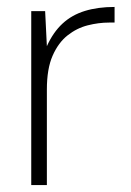

<svg xmlns="http://www.w3.org/2000/svg" viewBox="-20 -533 376 553"><path d="M70 0V-501H110L115 -400Q133 -440 160 -465Q187 -490 224.5 -501.5Q262 -513 310 -513V-468H294Q264 -468 232.5 -460Q201 -452 174.5 -431Q148 -410 131.5 -372.5Q115 -335 115 -275V0Z"/></svg>

Font: DM Sans 17pt ExtraLight
Style: Regular
Weight: 250
Version: Version 4.004;gftools[0.9.30]